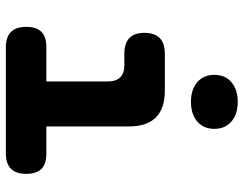

<svg xmlns="http://www.w3.org/2000/svg" viewBox="-106 -706 813 640"><g transform="rotate(90 300.0 -386.5)"><path d="M493 -135Q527 -135 543.5 -118.5Q560 -102 560 -68Q560 -34 543 -17Q526 0 492 0H138Q104 0 87 -17Q70 -34 70 -68Q70 -102 86.5 -118.5Q103 -135 137 -135H252V-339Q252 -367 238.5 -381Q225 -395 197 -395H160Q125 -395 107.5 -411.5Q90 -428 90 -462Q90 -496 107.5 -513Q125 -530 160 -530H282Q342 -530 372 -500Q402 -470 402 -410V-135ZM320 -617Q279 -617 254.5 -638Q230 -659 230 -695Q230 -731 254.5 -752Q279 -773 320 -773Q361 -773 385.5 -752Q410 -731 410 -695Q410 -659 385.5 -638Q361 -617 320 -617Z"/></g></svg>

Font: Maple Mono NL ExtraBold
Style: Regular
Weight: 800
Monospace: yes
Designer: subframe7536
Version: Version 7.000